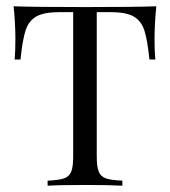

<svg xmlns="http://www.w3.org/2000/svg" viewBox="-20 -591 541 611"><path d="M471.8 -467.7Q471.8 -427.4 474.2 -401.6H455.6Q449.2 -463.7 439.5 -494Q429.8 -524.2 405.6 -538.3Q381.5 -552.4 331.5 -552.4H287.9V-93.5Q287.9 -59.7 294.4 -44.4Q300.8 -29 316.9 -23.4Q333.1 -17.7 369.4 -16.1V0Q327.4 -2.4 250.8 -2.4Q170.2 -2.4 131.5 0V-16.1Q167.7 -17.7 183.9 -23.4Q200 -29 206.5 -44.4Q212.9 -59.7 212.9 -93.5V-552.4H169.4Q119.4 -552.4 95.2 -538.3Q71 -524.2 61.3 -494Q51.6 -463.7 45.2 -401.6H26.6Q29 -427.4 29 -467.7Q29 -513.7 23.4 -571Q90.3 -568.5 250.8 -568.5Q410.5 -568.5 477.4 -571Q471.8 -513.7 471.8 -467.7Z"/></svg>

Font: Playfair Display
Style: Regular
Weight: 400
Designer: Claus Eggers Sørensen
Foundry: Claus Eggers Sørensen
Version: Version 1.005; ttfautohint (v1.2) -l 10 -r 42 -G 200 -x 21 -